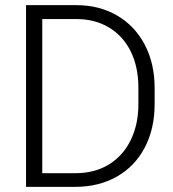

<svg xmlns="http://www.w3.org/2000/svg" viewBox="-20 -725 673 745"><path d="M580 -383V-321Q580 -225 541.5 -152Q503 -79 433 -39.5Q363 0 273 0H81V-705H277Q365 -705 434 -665Q503 -625 541.5 -552Q580 -479 580 -383ZM144 -53H273Q347 -53 402 -86.5Q457 -120 487 -181Q517 -242 517 -321V-384Q517 -465 487.5 -525Q458 -585 403.5 -618Q349 -651 277 -651H144Z"/></svg>

Font: Freesentation 3 Light
Style: Regular
Weight: 300
Designer: glyphs from Roboto by Christian Robertson / Hangul glyphs from Noto Sans CJK(Source Han Sans) by Jang Soo-young and Kang
Foundry: PT&
Version: Version 2.001